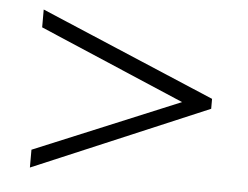

<svg xmlns="http://www.w3.org/2000/svg" viewBox="-41 -537 721 558"><g transform="rotate(5 320.0 -257.5)"><path d="M489 -255 65 -436V-488L575 -272V-243L65 -27V-79Z"/></g></svg>

Font: Renner* Light
Style: Light
Weight: 300
Version: Version 003.000 ; ttfautohint (v0.97) -l 8 -r 50 -G 200 -x 1